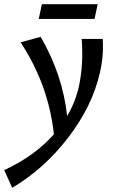

<svg xmlns="http://www.w3.org/2000/svg" viewBox="-74 -603 541 912"><path d="M390 -583 375 -513H110L125 -583ZM414 -418Q419 -338 401 -260Q365 -99 250 50.5Q135 200 -16 289L-54 205Q88 140 182 35Q157 -199 24 -402L119 -428Q223 -250 245 -52Q285 -119 302 -198Q323 -300 314 -418Z"/></svg>

Font: EauTestInfant Semibold
Style: Italic
Weight: 600
Italic angle: -12°
Designer: Christian Thalmann (Catharsis Fonts)
Version: Version 0.001;PS 000.001;hotconv 1.0.88;makeotf.lib2.5.64775